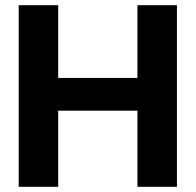

<svg xmlns="http://www.w3.org/2000/svg" viewBox="-20 -719 753 739"><path d="M52 -699H204V-419H509V-699H661V0H509V-293H204V0H52Z"/></svg>

Font: Prompt SemiBold
Style: Regular
Weight: 600
Designer: Katatrad Team
Foundry: CadsonDemak
Version: Version 1.000